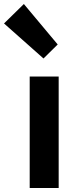

<svg xmlns="http://www.w3.org/2000/svg" viewBox="-70 -944 394 964"><path d="M79.1 0V-559.6H224.6V0ZM148.4 -650.4 -49.8 -826.2 49.8 -923.8 219.7 -720.7Z"/></svg>

Font: Gen Shin Gothic Bold
Style: Bold
Weight: 700
Designer: [Source Han Sans]
Ryoko NISHIZUKA  (kana & ideographs); Paul D. Hunt (Latin, Greek & Cyrillic); Wenlong ZHANG  (bopomofo
Version: Version 1.002.20150607